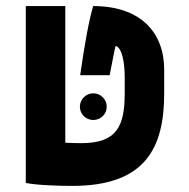

<svg xmlns="http://www.w3.org/2000/svg" viewBox="-20 -606 626 636"><path d="M219.7 9.8C461.9 9.8 523.9 -116.2 523.9 -296.9V-375C523.9 -498 446.3 -585.9 288.6 -585.9C275.4 -541.5 259.8 -458.5 245.6 -356.9H343.3C356 -420.4 356.9 -429.7 362.8 -453.6C370.1 -453.6 393.1 -438 393.1 -346.2V-296.9C393.1 -188 367.2 -131.8 249 -131.8C234.4 -131.8 216.8 -132.3 196.3 -133.3V-585.9H65.4V0C103.5 7.8 178.2 9.8 219.7 9.8ZM289.1 -208.5C313.5 -208.5 333.5 -228 333.5 -252.4C333.5 -276.9 313.5 -296.9 289.1 -296.9C264.6 -296.9 244.6 -276.9 244.6 -252.4C244.6 -228 264.6 -208.5 289.1 -208.5Z"/></svg>

Font: Cascadia Mono NF
Style: Bold
Weight: 700
Monospace: yes
Designer: Aaron Bell
Foundry: Saja Typeworks
Version: Version 2404.023